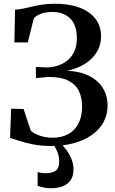

<svg xmlns="http://www.w3.org/2000/svg" viewBox="-20 -771 617 1028"><path d="M254 10.5Q198.5 10.5 155.5 1.8Q112.5 -7 82.5 -17.2Q52.5 -27.5 34 -32L39.5 -189L106 -187.5L145 -71Q156 -61 174.2 -52.2Q192.5 -43.5 215.2 -38.5Q238 -33.5 261.5 -33.5Q308.5 -33.5 344 -52.2Q379.5 -71 399.5 -108.5Q419.5 -146 419.5 -201Q419.5 -248.5 402.2 -284Q385 -319.5 346 -339.2Q307 -359 240.5 -359L172.5 -353L172 -412.5L228.5 -410Q257.5 -410 286.5 -418.8Q315.5 -427.5 339.2 -446Q363 -464.5 377.2 -494.2Q391.5 -524 391.5 -566Q391.5 -637 356 -672Q320.5 -707 260 -707Q221.5 -707 195.2 -695.8Q169 -684.5 160.5 -671L129 -544H57L60.5 -719Q83.5 -720.5 105.8 -725.2Q128 -730 152.5 -736Q177 -742 206.5 -746.5Q236 -751 274 -751Q349.5 -751 404.8 -730.5Q460 -710 490.5 -671Q521 -632 521 -576.5Q521 -534.5 504 -502.5Q487 -470.5 459.8 -447.8Q432.5 -425 400.5 -411.2Q368.5 -397.5 338.5 -392Q407.5 -389.5 456 -365.2Q504.5 -341 530.2 -300.2Q556 -259.5 556 -207Q556 -156.5 533.8 -116.2Q511.5 -76 471 -47.8Q430.5 -19.5 375.2 -4.5Q320 10.5 254 10.5ZM251 237Q233.5 237 214 233Q194.5 229 181.5 224V150Q191.5 153.5 204.2 155Q217 156.5 224.5 156.5Q257 156.5 277 144Q297 131.5 297 91Q297 73 291.5 55Q286 37 278.2 22.5Q270.5 8 263.5 0H290.5H307Q318.5 9.5 334.2 30.2Q350 51 362 78.8Q374 106.5 373.5 137.5Q373 172 357.8 194Q342.5 216 315.2 226.5Q288 237 251 237Z"/></svg>

Font: Merriweather 72pt SemiBold
Style: Regular
Weight: 600
Version: Version 2.100